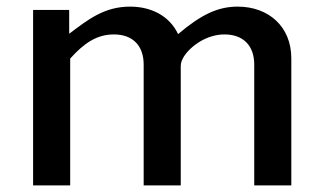

<svg xmlns="http://www.w3.org/2000/svg" viewBox="-20 -560 973 580"><path d="M192 0V-383C234 -430 273 -456 324 -456C381 -456 414 -422 414 -365V0H526V-360C526 -371 529 -378 536 -390C557 -422 605 -456 658 -456C715 -456 748 -422 748 -365V0H860V-384C860 -480 791 -540 698 -540C639 -540 589 -517 518 -457C492 -512 437 -540 373 -540C295 -540 246 -501 189 -458V-530H80V0Z"/></svg>

Font: Cheyenne Sans Medium
Style: Regular
Weight: 500
Designer: The Public Sans project authors (U.S. Web Design System), Libre Franklin designed by Pablo Impallari and Rodrigo Fuenzal
Foundry: The Cheyenne Sans Project Authors
Version: Version 2.007